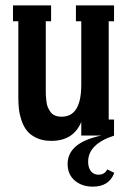

<svg xmlns="http://www.w3.org/2000/svg" viewBox="-20 -509 480 721"><path d="M350.1 147Q373 147 382.8 127L409.2 140.1Q389.6 191.9 329.1 191.9Q287.6 191.9 260.7 168.9Q233.9 146 233.9 106.9Q233.9 26.4 360.8 0H285.2V-50.8Q255.4 20 172.9 20Q141.1 20 117.9 9.3Q94.7 -1.5 81.8 -17.3Q68.8 -33.2 61 -56.6Q53.2 -80.1 51 -100.3Q48.8 -120.6 48.8 -145V-429.2H28.8V-488.8H171.9V-429.2H151.9V-176.8Q151.9 -161.1 152.1 -152.8Q152.3 -144.5 154.1 -129.9Q155.8 -115.2 159.4 -106.7Q163.1 -98.1 169.4 -88.9Q175.8 -79.6 186.5 -75.2Q197.3 -70.8 211.9 -70.8Q285.2 -70.8 285.2 -190.9V-429.2H265.1V-488.8H408.2V-429.2H388.2V-60.1H408.2V0H409.2Q311 31.7 311 98.1Q311 120.6 321.3 133.8Q331.5 147 350.1 147Z"/></svg>

Font: Margherita Bold
Style: Regular
Weight: 700
Designer: James Puckett
Foundry: Dunwich Type Founders
Version: Version 1.008;hotconv 1.0.109;makeotfexe 2.5.65596